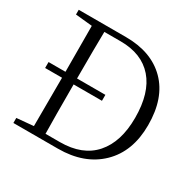

<svg xmlns="http://www.w3.org/2000/svg" viewBox="-158 -896 1081 1066"><g transform="rotate(30 383.0 -363.0)"><path d="M238.3 -37.1H330.1Q474.6 -37.1 549.8 -122.6Q625 -208 625 -362.3Q625 -522.5 551.8 -606.4Q478.5 -690.4 342.8 -690.4H238.3Q236.3 -594.7 236.3 -390.6H418V-352.5H236.3Q236.3 -134.8 238.3 -37.1ZM53.7 -725.6H356.4Q520.5 -725.6 614.3 -631.3Q708 -537.1 708 -363.3Q708 -194.3 607.9 -97.2Q507.8 0 338.9 0H53.7V-32.2L161.1 -42Q162.1 -137.7 162.1 -352.5H53.7V-390.6H162.1Q162.1 -588.9 161.1 -684.6L53.7 -695.3Z"/></g></svg>

Font: GenYoMin TW TTF Light
Style: Regular
Weight: 300
Version: Version 1.300